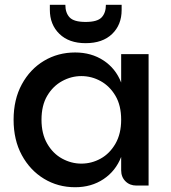

<svg xmlns="http://www.w3.org/2000/svg" viewBox="-20 -778 718 805"><path d="M295 7Q223 7 164.5 -28.5Q106 -64 71.5 -127.5Q37 -191 37 -276Q37 -361 71.5 -424.5Q106 -488 164.5 -523Q223 -558 295 -558Q363 -558 414 -524.5Q465 -491 488 -432V-551H603V0H552Q524 0 506 -18Q488 -36 488 -64V-120Q465 -61 414 -27Q363 7 295 7ZM321 -92Q364 -92 402 -113Q440 -134 464 -175.5Q488 -217 488 -276Q488 -336 464 -376.5Q440 -417 402 -438Q364 -459 321 -459Q279 -459 240.5 -438Q202 -417 178 -376.5Q154 -336 154 -276Q154 -217 178 -175.5Q202 -134 240.5 -113Q279 -92 321 -92ZM339 -597Q269 -597 229 -636Q189 -675 189 -737V-758H254Q254 -724 272 -705Q290 -686 339 -686Q388 -686 406 -705Q424 -724 424 -758H490V-736Q490 -674 450 -635.5Q410 -597 339 -597Z"/></svg>

Font: Parkinsans Medium
Style: Regular
Weight: 500
Designer: Red Stone, Indian Type Foundry
Foundry: Indian Type Foundry
Version: Version 1.000